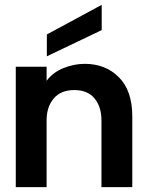

<svg xmlns="http://www.w3.org/2000/svg" viewBox="-20 -771 602 791"><path d="M45 0V-496H172V-438Q198 -473 241.5 -490.5Q285 -508 329 -508Q415 -508 470 -452.5Q525 -397 525 -292V0H398V-275Q398 -331 369.5 -365.5Q341 -400 286 -400Q231 -400 201.5 -365.5Q172 -331 172 -275V0ZM173 -539V-629L399 -751V-647Z"/></svg>

Font: Rethink Sans
Style: Bold
Weight: 700
Designer: The Rethink Sans project authors (Hans Thiessen). DM Sans designed by Colophon Foundry.
Foundry: Rethink Communications LLC
Version: Version 1.001